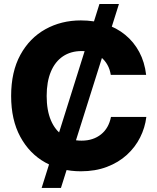

<svg xmlns="http://www.w3.org/2000/svg" viewBox="-20 -839 778 952"><path d="M186.5 92.8 473.1 -819.3H569.8L282.2 92.8ZM380.9 10.3Q282.7 10.3 204.3 -33.4Q126 -77.1 80.6 -160.9Q35.2 -244.6 35.2 -363.3Q35.2 -482.9 80.8 -566.7Q126.5 -650.4 205.1 -694.1Q283.7 -737.8 380.9 -737.8Q446.3 -737.8 502.2 -719.5Q558.1 -701.2 600.8 -666.3Q643.6 -631.3 670.4 -581.3Q697.3 -531.2 704.6 -467.8H529.3Q524.9 -495.6 512.7 -517.3Q500.5 -539.1 481.9 -554.4Q463.4 -569.8 439 -577.9Q414.6 -585.9 385.3 -585.9Q331.1 -585.9 292 -559.6Q252.9 -533.2 232.2 -483.4Q211.4 -433.6 211.4 -363.3Q211.4 -292 232.4 -242.4Q253.4 -192.9 292.2 -167.2Q331.1 -141.6 384.3 -141.6Q414.1 -141.6 438.2 -149.7Q462.4 -157.7 481.4 -173.1Q500.5 -188.5 512.7 -210.2Q524.9 -231.9 530.3 -259.3H705.6Q699.2 -206.1 674.8 -157.5Q650.4 -108.9 608.9 -71Q567.4 -33.2 510 -11.5Q452.6 10.3 380.9 10.3Z"/></svg>

Font: Inter 20pt ExtraBold
Style: Regular
Weight: 800
Version: Version 4.001;git-66647c0bb